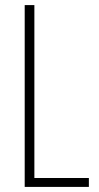

<svg xmlns="http://www.w3.org/2000/svg" viewBox="-20 -734 387 754"><path d="M77 0H329V-35H115V-714H77Z"/></svg>

Font: Noto Sans ExtraCondensed ExtraLight
Style: Regular
Weight: 200
Width: 2
Designer: Monotype Design Team
Foundry: Monotype Imaging Inc.
Version: Version 2.013